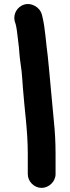

<svg xmlns="http://www.w3.org/2000/svg" viewBox="-20 -730 340 933"><path d="M182 183C218 183 250 152 250 116V17C250 -39 247 -91 242 -139C232 -237 222 -364 212 -458C203 -522 200 -592 186 -649L183 -661C178 -678 166 -692 150 -701C95 -732 37 -681 52 -625L56 -613C61 -594 63 -574 66 -549L72 -499C73 -482 75 -463 77 -443L85 -383C87 -364 89 -338 91 -306C99 -198 115 -95 115 16V116C115 152 146 183 182 183Z"/></svg>

Font: Electronic
Style: UltThk
Weight: 900
Version: Version 1.011